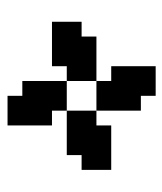

<svg xmlns="http://www.w3.org/2000/svg" viewBox="21 -644 457 540"><g transform="rotate(90 250.0 -374.5)"><path d="M291.7 -375H333.3V-333.3H291.7ZM333.3 -375H375V-333.3H333.3ZM375 -375H416.7V-333.3H375ZM375 -416.7H416.7V-375H375ZM333.3 -416.7H375V-375H333.3ZM291.7 -416.7H333.3V-375H291.7ZM333.3 -458.3H375V-416.7H333.3ZM375 -458.3H416.7V-416.7H375ZM416.7 -458.3H458.3V-416.7H416.7ZM416.7 -416.7H458.3V-375H416.7ZM250 -458.3H291.7V-416.7H250ZM208.3 -458.3H250V-416.7H208.3ZM208.3 -541.7H250V-500H208.3ZM250 -541.7H291.7V-500H250ZM250 -500H291.7V-458.3H250ZM208.3 -500H250V-458.3H208.3ZM166.7 -500H208.3V-458.3H166.7ZM166.7 -541.7H208.3V-500H166.7ZM166.7 -583.3H208.3V-541.7H166.7ZM208.3 -583.3H250V-541.7H208.3ZM166.7 -416.7H208.3V-375H166.7ZM166.7 -375H208.3V-333.3H166.7ZM125 -375H166.7V-333.3H125ZM83.3 -375H125V-333.3H83.3ZM83.3 -416.7H125V-375H83.3ZM125 -416.7H166.7V-375H125ZM208.3 -333.3H250V-291.7H208.3ZM250 -333.3H291.7V-291.7H250ZM250 -291.7H291.7V-250H250ZM250 -250H291.7V-208.3H250ZM208.3 -250H250V-208.3H208.3ZM208.3 -291.7H250V-250H208.3ZM291.7 -291.7H333.3V-250H291.7ZM291.7 -250H333.3V-208.3H291.7ZM291.7 -208.3H333.3V-166.7H291.7ZM250 -208.3H291.7V-166.7H250ZM125 -333.3H166.7V-291.7H125ZM41.7 -375H83.3V-333.3H41.7ZM41.7 -333.3H83.3V-291.7H41.7ZM83.3 -333.3H125V-291.7H83.3Z"/></g></svg>

Font: Yarndings 20
Style: Regular
Weight: 400
Designer: Sarah Cadigan-Fried
Version: Version 1.000; ttfautohint (v1.8.4.7-5d5b)